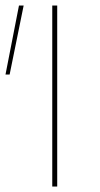

<svg xmlns="http://www.w3.org/2000/svg" viewBox="-23 -678 362 698"><path d="M167 -658H185V0H167ZM-3 -407 46 -658H63L12 -407Z"/></svg>

Font: Ysabeau Thin
Style: Regular
Weight: 200
Designer: Christian Thalmann (Catharsis Fonts)
Version: Version 0.003